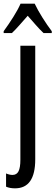

<svg xmlns="http://www.w3.org/2000/svg" viewBox="-46 -786 302 1046"><path d="M36 240Q7 240 -13 231V159Q6 167 22 167Q45 167 55 147Q65 127 65 85V-537H146V82Q146 240 36 240ZM143 -766Q159 -732 185 -690.5Q211 -649 236 -616V-606H191Q170 -626 149 -650Q128 -674 105 -700Q82 -674 59.5 -648.5Q37 -623 19 -606H-26V-616Q1 -653 26.5 -693.5Q52 -734 66 -766Z"/></svg>

Font: Noto Sans ExtraCondensed
Style: Regular
Weight: 400
Width: 2
Designer: Monotype Design Team
Foundry: Monotype Imaging Inc.
Version: Version 2.013; ttfautohint (v1.8.4.7-5d5b)